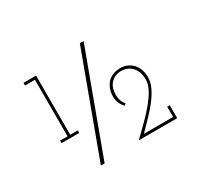

<svg xmlns="http://www.w3.org/2000/svg" viewBox="-144 -979 1357 1242"><g transform="rotate(-30 534.5 -358.0)"><path d="M868 0H581Q627 -44 669.5 -86.5Q712 -129 745 -169.5Q778 -210 797.5 -247Q817 -284 817 -317Q817 -355 806.5 -379Q796 -403 779.5 -418Q763 -433 744.5 -439.5Q726 -446 709 -446Q676 -446 654.5 -434Q633 -422 620.5 -404.5Q608 -387 603.5 -367Q599 -347 599 -329Q599 -305 606 -285Q613 -265 627 -251L615 -239Q598 -255 588 -278Q578 -301 578 -329.5Q578 -358 587 -382.5Q596 -407 612 -425.5Q628 -444 653 -454.5Q678 -465 709 -465Q738 -465 761.5 -454.5Q785 -444 802 -425.5Q819 -407 828 -381.5Q837 -356 837 -326Q837 -286 818 -247Q799 -208 769 -169.5Q739 -131 702.5 -93.5Q666 -56 631 -20H849V-97H868ZM315 19H287Q357 -171 426 -358Q495 -545 565 -735H593Q523 -545 454 -358Q385 -171 315 19ZM271 -234H139V-253H195V-675H121V-695H215V-253H271Z"/></g></svg>

Font: Josefin Slab Light
Style: Regular
Weight: 300
Designer: Santiago Orozco
Foundry: Typemade
Version: Version 2.000